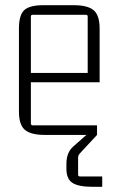

<svg xmlns="http://www.w3.org/2000/svg" viewBox="-20 -515 449 740"><path d="M374 205H337Q283 205 259.5 190Q236 175 236 136V116Q236 73 262 50L313 5H153Q99 5 76 -14.5Q53 -34 53 -85V-405Q53 -457 73.5 -476Q94 -495 147 -495H264Q318 -495 341 -475.5Q364 -456 364 -405V-198H99V-39Q99 -32 106 -32H354V5L289 75Q281 83 281 92V158Q281 165 288 165H374ZM106 -458Q99 -458 99 -451V-234H318V-451Q318 -458 311 -458Z"/></svg>

Font: Gemunu Libre ExtraLight
Style: Regular
Weight: 200
Designer: Puspanada Ekanayake, Sola Matas, Pathum Egodawatta, Kosala Senevirathne
Foundry: mooniak
Version: Version 1.100